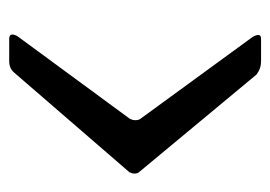

<svg xmlns="http://www.w3.org/2000/svg" viewBox="-105 -482 587 417"><g transform="rotate(-90 188.5 -273.5)"><path d="M322 -540Q322 -536 319 -530L139 -285Q136 -279 136 -273Q136 -266 139 -262L317 -18Q321 -11 321 -6Q321 0 313 0H264Q248 0 235 -10L24 -264Q20 -268 20 -275Q20 -280 23 -286L240 -537Q249 -547 264 -547H313Q322 -547 322 -540Z"/></g></svg>

Font: Jura
Style: Regular
Weight: 400
Designer: Ed Merritt
Foundry: Ten by Twenty
Version: Version 1.007